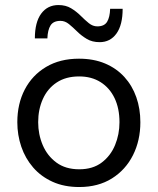

<svg xmlns="http://www.w3.org/2000/svg" viewBox="-20 -745 637 776"><path d="M300.5 10.9Q239.2 10.9 192.5 -10.3Q145.7 -31.5 114 -68.1Q82.3 -104.7 66.1 -152Q50 -199.2 50 -251Q50 -325.3 80.1 -383.2Q110.3 -441.2 166.3 -474.5Q222.2 -507.8 299.2 -507.8Q358.5 -507.8 404.6 -488.4Q450.6 -469 482.6 -434Q514.5 -398.9 530.9 -352.2Q547.3 -305.5 547.3 -251Q547.3 -177.3 517.5 -117.9Q487.7 -58.6 432.3 -23.8Q376.8 10.9 300.5 10.9ZM300.3 -60.8Q355 -60.8 391 -88Q427.1 -115.2 445 -158.6Q462.9 -201.9 462.9 -251Q462.9 -306.9 443 -348.5Q423 -390.1 386.4 -413.1Q349.9 -436.1 300 -436.1Q246 -436.1 209 -411.5Q172 -386.9 153.2 -344.8Q134.3 -302.8 134.3 -251Q134.3 -201.9 152.7 -158.6Q171.1 -115.2 208 -88Q244.9 -60.8 300.3 -60.8ZM382.6 -574.6Q352.6 -574.6 330.9 -587.6Q309.1 -600.5 291.8 -617.7Q274.4 -634.8 258.5 -647.8Q242.5 -660.7 224.6 -660.7Q195.9 -660.7 184.3 -642.3Q172.7 -623.8 171.5 -589.8H120.9Q120.9 -655.1 146.5 -689.9Q172.1 -724.6 216.2 -724.6Q245.9 -724.6 267.3 -711.6Q288.8 -698.6 305.9 -681.5Q323 -664.4 339 -651.4Q355 -638.4 373.4 -638.4Q401.7 -638.4 412.9 -657Q424.1 -675.5 425.1 -709.4H475.7Q475.7 -644.2 450.7 -609.4Q425.7 -574.6 382.6 -574.6Z"/></svg>

Font: Commissioner Thin
Style: Regular
Weight: 100
Designer: Kostas Bartsokas
Foundry: Kostas Bartsokas
Version: Version 1.001;gftools[0.9.23]